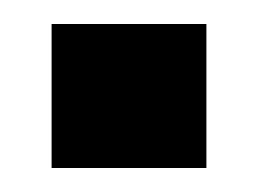

<svg xmlns="http://www.w3.org/2000/svg" viewBox="-20 -140 215 160"><path d="M23 0V-120H152V0Z"/></svg>

Font: Rokkitt ExtraBold
Style: Regular
Weight: 800
Version: Version 3.103